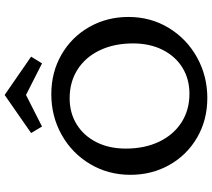

<svg xmlns="http://www.w3.org/2000/svg" viewBox="-63 -843 913 827"><g transform="rotate(-90 393.5 -429.5)"><path d="M54 -324Q54 -420 100.5 -498Q147 -576 226.5 -620.5Q306 -665 401 -665Q496 -665 572 -621Q648 -577 691 -501Q734 -425 734 -333Q734 -237 687 -159.5Q640 -82 560 -37.5Q480 7 385 7Q290 7 214.5 -37Q139 -81 96.5 -156.5Q54 -232 54 -324ZM620 -313Q620 -394 590.5 -456Q561 -518 507.5 -552Q454 -586 384 -586Q320 -586 271 -555.5Q222 -525 194.5 -470.5Q167 -416 167 -344Q167 -263 196.5 -201Q226 -139 279.5 -104.5Q333 -70 403 -70Q467 -70 516 -100.5Q565 -131 592.5 -186Q620 -241 620 -313ZM534 -705 398 -774 262 -705 234 -752 398 -866 563 -752Z"/></g></svg>

Font: Ysabeau Semibold
Style: Regular
Weight: 600
Designer: Christian Thalmann (Catharsis Fonts)
Version: Version 0.003